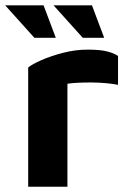

<svg xmlns="http://www.w3.org/2000/svg" viewBox="-41 -709 490 729"><path d="M66 0V-452.7Q80.1 -464.7 116 -480.6Q151.9 -496.4 198.6 -508.5Q245.4 -520.6 291.8 -520.6Q339 -520.6 365.9 -513.7Q392.8 -506.8 407.1 -496.4V-386.9Q389.5 -390.6 363.6 -393Q337.7 -395.5 309.8 -395.8Q281.9 -396.1 256.8 -394.9Q231.7 -393.7 215 -391.1V0ZM89.6 -565.4 -21.4 -688.8H124.4L170.9 -565.4ZM273.3 -565.4 162.3 -688.8H308.1L354.6 -565.4Z"/></svg>

Font: Maven Pro
Style: Regular
Weight: 400
Designer: Joe Prince
Foundry: Joe Prince
Version: Version 2.103